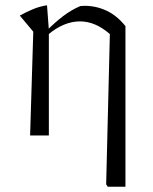

<svg xmlns="http://www.w3.org/2000/svg" viewBox="-20 -513 581 727"><path d="M388 194 382 185 396 -384 455 -414V194ZM161 -381 160 -400Q188 -428 218.5 -451.5Q249 -475 284 -490Q288 -490 292 -490.5Q296 -491 300 -491Q344 -491 383.5 -472.5Q423 -454 455 -414L396 -384Q341 -432 283 -432Q221 -432 161 -381ZM94 0 106 -393 55 -454Q80 -468 105.5 -478.5Q131 -489 158 -493L165 -400V0Z"/></svg>

Font: Piazzolla 24pt Light
Style: Regular
Weight: 300
Designer: Juan Pablo del Peral
Foundry: Huerta Tipografica
Version: Version 2.005